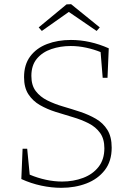

<svg xmlns="http://www.w3.org/2000/svg" viewBox="-20 -891 638 918"><path d="M130 -528Q130 -483 151 -455.5Q172 -428 206 -411Q240 -394 281 -382Q322 -370 363 -356.5Q404 -343 438.5 -323Q473 -303 493.5 -270Q514 -237 514 -185Q514 -120 481 -77.5Q448 -35 393.5 -14Q339 7 273 7Q226 7 177 -3.5Q128 -14 82 -35L88 -180H110L122 -56Q160 -40 199.5 -31.5Q239 -23 277 -23Q331 -23 377.5 -40.5Q424 -58 451.5 -93.5Q479 -129 479 -182Q479 -227 458.5 -255.5Q438 -284 403.5 -301.5Q369 -319 328 -331Q287 -343 246 -356Q205 -369 171 -388.5Q137 -408 116 -440Q95 -472 95 -522Q95 -582 124.5 -621.5Q154 -661 205 -680.5Q256 -700 319 -700Q410 -700 500 -660L494 -519H471L461 -642Q429 -655 392 -663Q355 -671 318 -671Q269 -671 226 -656.5Q183 -642 156.5 -610.5Q130 -579 130 -528ZM180 -743 165 -760 298 -870 320 -871 457 -760 442 -743 309 -834Z"/></svg>

Font: Bitter ExtraLight
Style: Regular
Weight: 200
Designer: Sol Matas, and Bitter project Authors
Foundry: Sol Matas
Version: Version 2.001